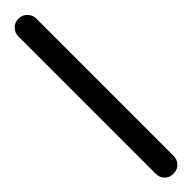

<svg xmlns="http://www.w3.org/2000/svg" viewBox="-247 -610 569 569"><g transform="rotate(-45 37.5 -325.0)"><path d="M0 -38H75V-613H0ZM38 -75Q21 -75 10.5 -64Q0 -53 0 -38Q0 -21 10.5 -10.5Q21 0 38 0Q53 0 64 -10.5Q75 -21 75 -38Q75 -53 64 -64Q53 -75 38 -75ZM38 -650Q21 -650 10.5 -639Q0 -628 0 -613Q0 -596 10.5 -585.5Q21 -575 38 -575Q53 -575 64 -585.5Q75 -596 75 -613Q75 -628 64 -639Q53 -650 38 -650Z"/></g></svg>

Font: Wavefont Medium
Style: Regular
Weight: 500
Version: Version 3.004;gftools[0.9.33]